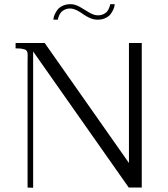

<svg xmlns="http://www.w3.org/2000/svg" viewBox="-20 -887 796 908"><path d="M253.9 -793.9Q253.9 -793.9 232.4 -793.9L233.4 -801.8Q234.4 -809.1 239.3 -819.8Q244.1 -830.6 252.2 -841.3Q260.3 -852.1 276.4 -859.6Q292.5 -867.2 313.5 -867.2Q335.4 -867.2 358.2 -854Q380.9 -840.8 402.3 -827.6Q423.8 -814.5 443.4 -814.5Q458 -814.5 469.5 -820.1Q481 -825.7 486.6 -832.8Q492.2 -839.8 495.8 -848.9Q499.5 -857.9 500.2 -861.6Q501 -865.2 501 -867.2H522.5L521.5 -859.4Q520.5 -852.1 515.6 -841.3Q510.7 -830.6 502.7 -819.8Q494.6 -809.1 478.5 -801.5Q462.4 -793.9 441.4 -793.9Q422.9 -793.9 404.3 -802.2Q385.7 -810.5 372.8 -820.3Q359.9 -830.1 343 -838.4Q326.2 -846.7 311.5 -846.7Q296.9 -846.7 285.4 -841.1Q273.9 -835.4 268.3 -828.4Q262.7 -821.3 259 -812.3Q255.4 -803.2 254.6 -799.6Q253.9 -795.9 253.9 -793.9ZM53.7 -683.6H191.4L589.8 -116.2V-683.6H650.4V0H588.9L136.7 -643.6V1L110.4 0V-596.7Q110.4 -602.5 110.6 -611.3Q110.8 -620.1 110.8 -624Q110.8 -627.9 110.4 -634Q109.9 -640.1 108.6 -642.3Q107.4 -644.5 104.7 -648.2Q102.1 -651.9 97.9 -652.8Q93.8 -653.8 87.6 -655.5Q81.5 -657.2 73.2 -657.7Q64.9 -658.2 53.7 -658.2Z"/></svg>

Font: Buda Light
Style: Regular
Weight: 300
Version: Version 1.003